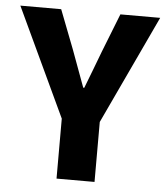

<svg xmlns="http://www.w3.org/2000/svg" viewBox="-57 -696 639 740"><g transform="rotate(5 262.5 -326.0)"><path d="M189 0H336V-232L533 -652H379L320 -502C302 -453 284 -408 265 -358H261C243 -408 226 -453 208 -502L150 -652H-8L189 -232Z"/></g></svg>

Font: Giro Sans Regular
Style: Bold
Weight: 700
Designer: Paul D. Hunt
Foundry: Adobe Systems Incorporated
Version: Version 1.000;PS 1.0;hotconv 1.0.88;makeotf.lib2.5.647800